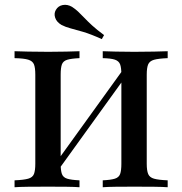

<svg xmlns="http://www.w3.org/2000/svg" viewBox="-20 -786 764 806"><path d="M208.1 -49.2V-93.5L508.1 -509.7V-465.3ZM411.3 0V-29Q445.2 -30.6 462.1 -35.9Q479 -41.1 484.3 -55.6Q489.5 -70.2 489.5 -98.4V-472.6Q489.5 -501.6 484.3 -515.7Q479 -529.8 462.5 -535.5Q446 -541.1 411.3 -541.9V-571Q431.5 -570.2 466.5 -569.4Q501.6 -568.5 543.5 -568.5Q591.1 -568.5 627 -569.4Q662.9 -570.2 683.9 -571V-541.9Q645.2 -540.3 626.6 -535.1Q608.1 -529.8 602 -515.7Q596 -501.6 596 -472.6V-98.4Q596 -70.2 602 -55.6Q608.1 -41.1 626.6 -35.9Q645.2 -30.6 683.9 -29V0Q662.9 -1.6 627 -2Q591.1 -2.4 543.5 -2.4Q500.8 -2.4 466.1 -2Q431.5 -1.6 411.3 0ZM41.1 0V-29Q79.8 -30.6 98.4 -35.9Q116.9 -41.1 122.6 -55.6Q128.2 -70.2 128.2 -98.4V-472.6Q128.2 -501.6 122.6 -515.7Q116.9 -529.8 98.4 -535.5Q79.8 -541.1 41.1 -541.9V-571Q62.1 -570.2 98.8 -569.4Q135.5 -568.5 183.1 -568.5Q225 -568.5 259.3 -569.4Q293.5 -570.2 313.7 -571V-541.9Q279 -540.3 262.1 -535.1Q245.2 -529.8 239.9 -515.7Q234.7 -501.6 234.7 -472.6V-98.4Q234.7 -70.2 239.9 -55.6Q245.2 -41.1 262.1 -35.9Q279 -30.6 313.7 -29V0Q293.5 -1.6 258.9 -2Q224.2 -2.4 182.3 -2.4Q134.7 -2.4 98.4 -2Q62.1 -1.6 41.1 0ZM407.3 -621.8Q361.3 -642.7 329.8 -652Q298.4 -661.3 276.6 -666.9Q254.8 -672.6 237.9 -681.5Q217.7 -693.5 211.7 -711.3Q205.6 -729 214.5 -744.4Q224.2 -761.3 243.5 -764.9Q262.9 -768.5 282.3 -757.3Q296 -748.4 307.7 -737.5Q319.4 -726.6 333.1 -712.1Q346.8 -697.6 366.5 -679.4Q386.3 -661.3 416.9 -638.7Z"/></svg>

Font: Playfair SemiBold
Style: Regular
Weight: 600
Designer: Claus Eggers Sørensen
Foundry: Claus Eggers Sørensen
Version: Version 2.001;gftools[0.9.30]